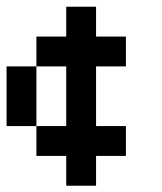

<svg xmlns="http://www.w3.org/2000/svg" viewBox="-20 -475 495 585"><path d="M0 -272.7H90.9V-181.8H0ZM0 -181.8H90.9V-90.9H0ZM90.9 -90.9H181.8V0H90.9ZM181.8 -90.9H272.7V0H181.8ZM90.9 -363.6H181.8V-272.7H90.9ZM181.8 -363.6H272.7V-272.7H181.8ZM181.8 -454.5H272.7V-363.6H181.8ZM181.8 -272.7H272.7V-181.8H181.8ZM181.8 -181.8H272.7V-90.9H181.8ZM181.8 0H272.7V90.9H181.8ZM272.7 -90.9H363.6V0H272.7ZM272.7 -363.6H363.6V-272.7H272.7Z"/></svg>

Font: Micro 5
Style: Regular
Weight: 400
Designer: Sarah Cadigan-Fried
Version: Version 1.000; ttfautohint (v1.8.4.7-5d5b)